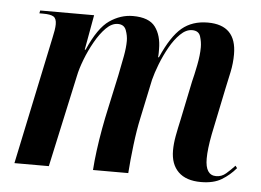

<svg xmlns="http://www.w3.org/2000/svg" viewBox="-44 -601 908 667"><g transform="rotate(5 410.0 -268.0)"><path d="M679 9Q627 9 600 -17.5Q573 -44 573 -92Q573 -116 578 -143Q583 -170 590 -201L618 -336Q624 -359 631 -394.5Q638 -430 638 -457Q638 -476 632 -495Q626 -514 603 -514Q582 -514 562 -494.5Q542 -475 525.5 -445.5Q509 -416 497 -385Q485 -354 479 -330L450 -193Q441 -152 434.5 -98Q428 -44 425 0H302Q304 -31 309 -69Q314 -107 321 -145.5Q328 -184 335 -215L361 -335Q369 -374 374.5 -404Q380 -434 380 -457Q380 -475 373 -494Q366 -513 344 -513Q323 -513 303 -493Q283 -473 265.5 -442Q248 -411 235.5 -378.5Q223 -346 218 -321L148 0H28L122 -446Q125 -459 127 -471.5Q129 -484 129 -493Q129 -513 118.5 -519.5Q108 -526 82 -526H69L71 -536H259L237 -414H240Q274 -492 312.5 -518.5Q351 -545 394 -545Q450 -545 472 -515.5Q494 -486 494 -438Q494 -432 494 -424.5Q494 -417 493 -410H496Q529 -485 565 -515Q601 -545 655 -545Q755 -545 755 -443Q755 -412 748.5 -381Q742 -350 736 -323L702 -159Q692 -107 692 -74Q692 -16 730 -16Q749 -16 764 -29Q779 -42 794 -58L800 -50Q779 -25 751 -8Q723 9 679 9Z"/></g></svg>

Font: Noto Serif Display Condensed SemiBold
Style: Italic
Weight: 600
Width: 3
Italic angle: -12°
Designer: Monotype Design Team
Foundry: Monotype Imaging Inc.
Version: Version 2.009